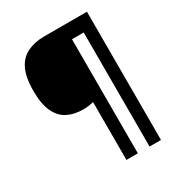

<svg xmlns="http://www.w3.org/2000/svg" viewBox="-205 -892 1065 1150"><g transform="rotate(-30 327.5 -316.5)"><path d="M570 127H491V-662H410V127H331V-273Q316 -269 298.5 -266.5Q281 -264 260 -264Q198 -264 152 -287Q106 -310 80.5 -364Q55 -418 55 -509Q55 -605 82.5 -659.5Q110 -714 160 -737Q210 -760 275 -760H570Z"/></g></svg>

Font: Noto Sans Hebrew
Style: Bold
Weight: 700
Designer: Monotype Design Team
Foundry: Monotype Imaging Inc.
Version: Version 2.003